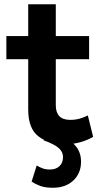

<svg xmlns="http://www.w3.org/2000/svg" viewBox="-20 -670 463 905"><path d="M394 -126 419 -25Q394 -10 359.5 0Q325 10 287 10Q210 10 161.5 -27Q113 -64 113 -153V-391H10V-500H113V-650H243V-500H400V-391H243V-174Q243 -105 311 -105Q336 -105 356.5 -111Q377 -117 394 -126ZM185 -9 226 -35Q296 -22 329 10Q362 42 362 92Q362 147 325.5 181Q289 215 229 215Q193 215 170 206.5Q147 198 129 186L153 110Q166 118 180.5 123.5Q195 129 216 129Q243 129 260 113.5Q277 98 277 70Q277 46 257 28Q237 10 185 -9Z"/></svg>

Font: Prodigy Sans SemiBold
Style: Regular
Weight: 600
Designer: Wei Huang
Foundry: Wei Huang
Version: Version 1.003; ttfautohint (v1.8.3)